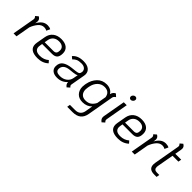

<svg xmlns="http://www.w3.org/2000/svg" viewBox="150 -1769 3088 3088"><g transform="rotate(45 1693.5 -225.0)"><path d="M414 -463 385 -402Q359 -419 324 -419Q267 -419 224.5 -369.5Q182 -320 155 -248L111 0H44L112 -385Q113 -390 113 -398Q113 -410 108 -420Q103 -430 91 -442L137 -481Q161 -467 171.5 -450.5Q182 -434 182 -411Q182 -398 179 -383L175 -361Q205 -417 245.5 -449Q286 -481 342 -481Q361 -481 381.5 -476.5Q402 -472 414 -463Z M483 -162Q480 -147 480 -133Q480 -89 509.5 -66Q539 -43 597 -43Q687 -43 749 -98L784 -59Q711 11 597 11Q505 11 458.5 -22.5Q412 -56 412 -123Q412 -134 416 -162L443 -314Q457 -392 512.5 -436Q568 -480 655 -480Q740 -480 787 -441.5Q834 -403 834 -334Q834 -265 805 -234.5Q776 -204 713 -204H490ZM509 -310 499 -253H697Q735 -253 751 -272Q767 -291 767 -334Q767 -378 737 -402.5Q707 -427 655 -427Q595 -427 557 -396.5Q519 -366 509 -310Z M1285 -85Q1283 -73 1283 -70Q1283 -58 1288 -49.5Q1293 -41 1306 -29L1261 11Q1216 -21 1217 -67Q1186 -30 1141.5 -9.5Q1097 11 1041 11Q972 11 934 -20.5Q896 -52 896 -105Q896 -183 948 -220.5Q1000 -258 1095 -269L1175 -278Q1225 -283 1242 -295.5Q1259 -308 1263 -341V-338Q1266 -382 1237.5 -406.5Q1209 -431 1160 -431Q1102 -431 1069.5 -417Q1037 -403 1006 -371L966 -405Q998 -444 1045.5 -462.5Q1093 -481 1160 -481Q1239 -481 1284.5 -446Q1330 -411 1330 -351Q1330 -337 1327 -322ZM1249 -254Q1235 -245 1216.5 -240Q1198 -235 1168 -232L1093 -224Q1028 -217 994 -187Q960 -157 960 -108Q960 -41 1055 -41Q1125 -41 1174 -77Q1223 -113 1234 -172Z M1935 -441Q1914 -426 1905.5 -414.5Q1897 -403 1894 -385L1816 60Q1802 142 1751 183.5Q1700 225 1609 225H1489L1498 172H1618Q1673 172 1706.5 143.5Q1740 115 1749 60L1770 -65Q1710 0 1609 0Q1526 0 1479.5 -49.5Q1433 -99 1433 -178Q1433 -200 1438 -230L1442 -251Q1461 -349 1524 -415Q1587 -481 1685 -481Q1735 -481 1773 -461Q1811 -441 1831 -404Q1838 -434 1852.5 -452Q1867 -470 1891 -481ZM1788 -161 1816 -321Q1799 -427 1690 -427Q1622 -427 1573 -379Q1524 -331 1509 -251L1505 -230Q1500 -203 1500 -183Q1500 -123 1532.5 -88.5Q1565 -54 1624 -54Q1683 -54 1722 -81Q1761 -108 1788 -161Z M2094 -615Q2094 -636 2111 -652.5Q2128 -669 2150 -669Q2166 -669 2177 -658Q2188 -647 2188 -631Q2188 -610 2171 -593Q2154 -576 2133 -576Q2116 -576 2105 -587Q2094 -598 2094 -615ZM2011 -65Q2011 -71 2013 -87L2081 -470H2148L2080 -85Q2079 -80 2079 -71Q2079 -59 2084 -50Q2089 -41 2101 -29L2056 11Q2033 -6 2022 -24Q2011 -42 2011 -65Z M2311 -162Q2308 -147 2308 -133Q2308 -89 2337.5 -66Q2367 -43 2425 -43Q2515 -43 2577 -98L2612 -59Q2539 11 2425 11Q2333 11 2286.5 -22.5Q2240 -56 2240 -123Q2240 -134 2244 -162L2271 -314Q2285 -392 2340.5 -436Q2396 -480 2483 -480Q2568 -480 2615 -441.5Q2662 -403 2662 -334Q2662 -265 2633 -234.5Q2604 -204 2541 -204H2318ZM2337 -310 2327 -253H2525Q2563 -253 2579 -272Q2595 -291 2595 -334Q2595 -378 2565 -402.5Q2535 -427 2483 -427Q2423 -427 2385 -396.5Q2347 -366 2337 -310Z M3103 -463 3074 -402Q3048 -419 3013 -419Q2956 -419 2913.5 -369.5Q2871 -320 2844 -248L2800 0H2733L2801 -385Q2802 -390 2802 -398Q2802 -410 2797 -420Q2792 -430 2780 -442L2826 -481Q2850 -467 2860.5 -450.5Q2871 -434 2871 -411Q2871 -398 2868 -383L2864 -361Q2894 -417 2934.5 -449Q2975 -481 3031 -481Q3050 -481 3070.5 -476.5Q3091 -472 3103 -463Z M3194 -136Q3191 -121 3191 -109Q3191 -78 3207.5 -62.5Q3224 -47 3256 -47H3312L3303 6H3247Q3124 6 3124 -99Q3124 -117 3127 -136L3205 -579Q3206 -584 3206 -592Q3206 -604 3201 -614Q3196 -624 3184 -636L3230 -675Q3254 -661 3264.5 -644.5Q3275 -628 3275 -605Q3275 -592 3272 -577L3253 -470H3387L3377 -416H3244Z"/></g></svg>

Font: KoHo
Style: Italic
Weight: 400
Italic angle: -10°
Designer: Cadson Demak & Katatrad Team
Foundry: Cadson Demak Co.,Ltd.
Version: Version 1.000